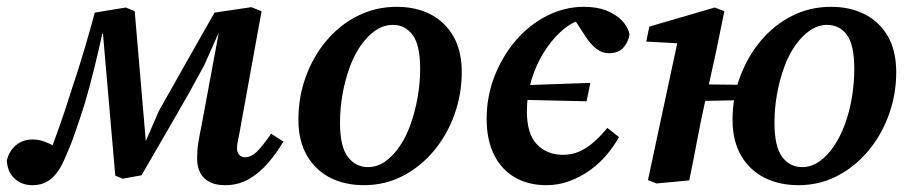

<svg xmlns="http://www.w3.org/2000/svg" viewBox="-24 -529 2679 563"><path d="M71 14Q40 14 19 -5Q-2 -24 -4 -58Q2 -85 22 -102.5Q42 -120 72 -120Q85 -120 96.5 -117Q108 -114 122.5 -107Q137 -100 158 -85L127 -44L112 -59Q121 -78 129.5 -101Q138 -124 147.5 -150.5Q157 -177 166.5 -205.5Q176 -234 185 -263Q206 -325 223.5 -384.5Q241 -444 254 -492L345 -507L371 -496L405 -98H396L442 -204Q481 -273 522.5 -346.5Q564 -420 605 -492L713 -508L743 -496L683 -166Q679 -141 675 -123.5Q671 -106 671 -93Q671 -82 677.5 -75Q684 -68 695 -68Q712 -68 728.5 -83.5Q745 -99 771 -137L807 -114Q787 -80 762 -51Q737 -22 706 -4Q675 14 636 14Q596 14 575 -6.5Q554 -27 554 -65Q554 -89 557.5 -111Q561 -133 567 -161L623 -463L644 -437H619L575 -338Q531 -256 484.5 -176.5Q438 -97 391 -15L336 -5L314 -14L278 -429L276 -430Q265 -380 252 -327.5Q239 -275 225 -227Q218 -204 210.5 -182Q203 -160 196 -139.5Q189 -119 181.5 -100.5Q174 -82 166 -64Q150 -26 127.5 -6Q105 14 71 14Z M1043 14Q987 14 944 -8Q901 -30 876 -73Q851 -116 851 -178Q851 -244 872.5 -303.5Q894 -363 933 -409.5Q972 -456 1025 -482.5Q1078 -509 1139 -509Q1196 -509 1238.5 -487Q1281 -465 1305.5 -422.5Q1330 -380 1330 -317Q1330 -253 1308.5 -193Q1287 -133 1248 -86.5Q1209 -40 1157 -13Q1105 14 1043 14ZM1055 -39Q1082 -39 1105.5 -55.5Q1129 -72 1148 -100Q1167 -128 1180 -164.5Q1193 -201 1200.5 -243Q1208 -285 1208 -327Q1208 -397 1186 -426.5Q1164 -456 1128 -456Q1101 -456 1077.5 -440Q1054 -424 1034.5 -396.5Q1015 -369 1001.5 -332Q988 -295 980.5 -253.5Q973 -212 973 -169Q973 -99 996 -69Q1019 -39 1055 -39Z M1476 -237 1480 -278 1707 -286 1696 -232ZM1578 14Q1525 14 1485.5 -9Q1446 -32 1424.5 -75.5Q1403 -119 1403 -181Q1403 -247 1426.5 -306.5Q1450 -366 1489.5 -411.5Q1529 -457 1580.5 -483Q1632 -509 1688 -509Q1726 -509 1753 -498.5Q1780 -488 1798 -470.5Q1816 -453 1822 -429Q1819 -406 1804 -389.5Q1789 -373 1762 -373Q1741 -373 1724 -386.5Q1707 -400 1691 -425L1652 -485H1705V-469H1673Q1646 -460 1619 -435Q1592 -410 1569.5 -373.5Q1547 -337 1534 -293.5Q1521 -250 1521 -203Q1521 -136 1550.5 -105.5Q1580 -75 1627 -75Q1654 -75 1676.5 -85.5Q1699 -96 1719 -114Q1739 -132 1757 -154L1791 -127Q1776 -100 1754.5 -74.5Q1733 -49 1705.5 -29.5Q1678 -10 1646 2Q1614 14 1578 14Z M1901 9 1876 -1 1968 -431 2000 -400 1871 -407 1880 -451 2072 -507 2100 -496 2075 -374 2043 -229Q2030 -170 2019.5 -113.5Q2009 -57 1997 0ZM1982 -232 1987 -282 2190 -280 2186 -236ZM2317 14Q2261 14 2217.5 -8Q2174 -30 2149 -73Q2124 -116 2124 -178Q2124 -244 2146 -303.5Q2168 -363 2207 -409.5Q2246 -456 2298.5 -482.5Q2351 -509 2413 -509Q2469 -509 2512 -487Q2555 -465 2579.5 -422.5Q2604 -380 2604 -317Q2604 -253 2582.5 -193Q2561 -133 2522 -86.5Q2483 -40 2431 -13Q2379 14 2317 14ZM2328 -39Q2355 -39 2378.5 -55.5Q2402 -72 2421 -100Q2440 -128 2453.5 -164.5Q2467 -201 2474 -243Q2481 -285 2481 -327Q2481 -397 2459.5 -426.5Q2438 -456 2401 -456Q2375 -456 2351.5 -440Q2328 -424 2308.5 -396.5Q2289 -369 2275.5 -332Q2262 -295 2254.5 -253.5Q2247 -212 2247 -169Q2247 -99 2269.5 -69Q2292 -39 2328 -39Z"/></svg>

Font: Source Serif 4 SemiBold
Style: Italic
Weight: 600
Italic angle: -12°
Designer: Frank Grießhammer
Foundry: Adobe Systems Incorporated
Version: Version 4.004;hotconv 1.0.116;makeotfexe 2.5.65601